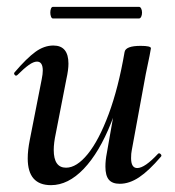

<svg xmlns="http://www.w3.org/2000/svg" viewBox="-20 -528 512 561"><path d="M61 -65Q61 -89 67 -119L102 -297Q105 -312 105 -322Q105 -348 88 -348Q78 -348 64 -338Q50 -328 31 -309Q29 -307 27 -307Q24 -307 22 -310.5Q20 -314 23 -317Q58 -358 83.5 -376.5Q109 -395 136 -395Q180 -395 180 -342Q180 -324 174 -297L143 -138Q137 -110 137 -90Q137 -38 173 -38Q204 -38 236.5 -78Q269 -118 297.5 -194.5Q326 -271 344 -376L360 -375Q340 -258 305 -170Q270 -82 224.5 -34.5Q179 13 129 13Q61 13 61 -65ZM288 -41Q288 -60 292 -80L344 -376Q347 -394 391 -394Q421 -394 421 -387L417 -365Q407 -318 406 -312L365 -89Q363 -80 363 -66Q363 -37 381 -37Q403 -37 442 -79Q443 -80 445 -80Q448 -80 450.5 -76.5Q453 -73 450 -70Q415 -29 386.5 -10Q358 9 330 9Q308 9 298 -3Q288 -15 288 -41ZM127 -491Q127 -498 129 -503Q131 -508 135 -508H386Q390 -508 392.5 -503Q395 -498 395 -491Q395 -484 392.5 -479Q390 -474 386 -474H135Q131 -474 129 -479.5Q127 -485 127 -491Z"/></svg>

Font: Cormorant Infant SemiBold
Style: Italic
Weight: 600
Italic angle: -10°
Designer: Christian Thalmann (Catharsis Fonts)
Foundry: Catharsis Fonts
Version: Version 4.000